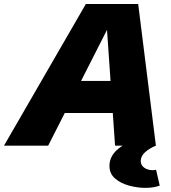

<svg xmlns="http://www.w3.org/2000/svg" viewBox="-76 -723 850 953"><path d="M-56.2 0 350.1 -703.1H609.9L697.8 0H495.1L455.1 -574.7L163.1 0ZM185.5 -162.1 219.2 -321.3H580.6L546.9 -162.1ZM645.5 209.5Q606.9 209.5 565.4 198.5Q523.9 187.5 495.6 163.3Q467.3 139.2 467.3 100.6Q467.3 55.7 503.9 21.7Q540.5 -12.2 611.8 -33.2L631.8 -31.2L629.4 0H697.8Q667.5 12.2 645 31.7Q622.6 51.3 622.6 76.7Q622.6 96.7 639.6 109.1Q656.7 121.6 682.6 121.6Q692.4 121.6 698.7 119.6L716.8 198.2Q687 209.5 645.5 209.5Z"/></svg>

Font: Schibsted Grotesk Black
Style: Italic
Weight: 900
Italic angle: -12°
Designer: Bakken & Baeck AS, Henrik Kongsvoll
Foundry: Schibsted ASA
Version: Version 1.100;gftools[0.9.25]